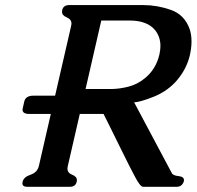

<svg xmlns="http://www.w3.org/2000/svg" viewBox="-20 -715 763 745"><path d="M373 -635.3 312 -369.6H413.1Q444.8 -370.1 479 -378.9Q513.2 -387.7 541 -410.6Q585 -445.3 598.6 -503.9Q602.5 -521.5 602.5 -536.6Q602.5 -571.3 582.5 -597.2Q551.8 -635.3 483.9 -635.3ZM647.9 -41Q655.3 -33.2 673.3 -31.7Q693.8 -29.3 693.8 -16.1Q693.8 -14.2 693.4 -11.7L692.9 -9.8Q685.5 9.8 665.5 9.8H535.2Q523.9 9.8 502.9 -30.8Q481.4 -71.3 455.6 -124Q429.7 -176.8 402.3 -231.9Q391.1 -254.9 381.8 -272.9H289.6L243.2 -71.3Q242.2 -65.9 241.7 -61.5Q241.7 -43.9 259.8 -37.1Q278.8 -29.8 278.3 -15.6Q278.3 -13.2 277.8 -10.3Q273.4 9.8 251 9.8H85.4Q66.9 9.8 66.9 -3.9Q66.9 -6.8 67.9 -10.3Q72.3 -28.3 98.6 -37.1Q125 -45.9 130.9 -71.3L177.2 -272.9H93.3Q67.4 -272.9 67.4 -289.6Q67.4 -292.5 68.4 -295.4L74.2 -321.3Q79.6 -343.8 109.9 -343.8H193.8L255.9 -613.8Q256.8 -618.7 257.3 -623Q257.3 -640.1 239.3 -647.5Q220.7 -654.8 220.7 -669.4Q220.7 -672.4 221.2 -675.3Q225.6 -695.3 248.5 -695.3H536.6Q589.4 -695.3 642.6 -676.8Q695.8 -658.2 715.8 -602.5Q723.1 -580.6 723.1 -554.2Q723.1 -528.8 716.3 -499Q702.1 -441.4 659.2 -395Q623.5 -357.9 573.2 -338.4Q522.9 -318.8 500.5 -317.9Z"/></svg>

Font: Caudex
Style: Bold
Weight: 700
Italic angle: -13°
Version: Version 1.04